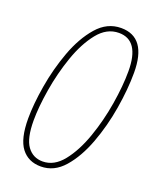

<svg xmlns="http://www.w3.org/2000/svg" viewBox="-138 -805 723 895"><g transform="rotate(20 223.5 -357.5)"><path d="M174 10Q240 10 288.5 -45.5Q337 -101 369.5 -188Q402 -275 418 -371.5Q434 -468 434 -549Q434 -725 307 -725Q238 -725 188 -667.5Q138 -610 106 -523Q74 -436 58.5 -343.5Q43 -251 43 -181Q43 -80 77.5 -35Q112 10 174 10ZM174 -15Q126 -15 98 -53.5Q70 -92 70 -181Q70 -247 84.5 -335Q99 -423 128 -506.5Q157 -590 201 -645Q245 -700 305 -700Q407 -700 407 -547Q407 -474 392 -383Q377 -292 347.5 -208Q318 -124 274.5 -69.5Q231 -15 174 -15Z"/></g></svg>

Font: Noto Sans UI SemiCondensed Thin
Style: Italic
Weight: 250
Width: 4
Italic angle: -12°
Designer: Monotype Design Team
Foundry: Monotype Imaging Inc.
Version: Version 1.901